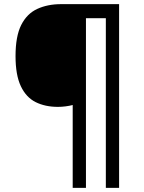

<svg xmlns="http://www.w3.org/2000/svg" viewBox="-20 -780 695 927"><path d="M555 127H491V-692H395V127H331V-273Q316 -269 297 -266.5Q278 -264 260 -264Q198 -264 152 -287Q106 -310 80.5 -364Q55 -418 55 -509Q55 -605 82.5 -659.5Q110 -714 160 -737Q210 -760 275 -760H555Z"/></svg>

Font: Noto Sans Ethiopic Medium
Style: Regular
Weight: 500
Designer: Monotype Design Team
Foundry: Monotype Imaging Inc.
Version: Version 2.102; ttfautohint (v1.8.4.7-5d5b)